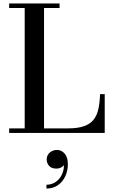

<svg xmlns="http://www.w3.org/2000/svg" viewBox="-20 -770 663 1112"><path d="M33 0V-26.5H123V-723.5H33V-750H325V-723.5H235V-26.5H373.5Q431.5 -26.5 467.5 -39.5Q503.5 -52.5 523 -78Q542.5 -103.5 550.2 -140.5Q558 -177.5 559.5 -225H586.5V0ZM249 322V300Q279 300 303 283.5Q327 267 340 237.8Q353 208.5 350 170.5H357Q357.5 177.5 351 186Q344.5 194.5 333 200.5Q321.5 206.5 307 206.5Q278.5 206.5 264.5 190.8Q250.5 175 250.5 153Q250.5 138 258.2 125.5Q266 113 280 105.8Q294 98.5 310.5 98.5Q336.5 98.5 354.8 120Q373 141.5 373 182Q373 218 358.5 250Q344 282 316.2 302Q288.5 322 249 322Z"/></svg>

Font: Bodoni Moda 9pt Medium
Style: Regular
Weight: 500
Designer: Owen Earl
Foundry: indestructible type
Version: Version 2.005